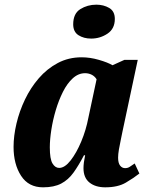

<svg xmlns="http://www.w3.org/2000/svg" viewBox="-20 -791 658 821"><path d="M164 10Q102 10 70 -39.5Q38 -89 38 -163Q38 -210 50.5 -263Q63 -316 87 -366Q111 -416 146 -456.5Q181 -497 227 -521.5Q273 -546 329 -546Q365 -546 403 -535Q441 -524 461 -512L512 -535H569L503 -225Q501 -213 496.5 -193Q492 -173 488.5 -152Q485 -131 485 -117Q485 -94 493.5 -83Q502 -72 515 -72Q526 -72 534.5 -77.5Q543 -83 556 -92L576 -49Q552 -30 518 -10Q484 10 430 10Q388 10 362.5 -10.5Q337 -31 337 -72Q337 -94 344 -127H339Q316 -83 294 -52.5Q272 -22 241.5 -6Q211 10 164 10ZM233 -73Q257 -73 282 -105Q307 -137 327.5 -186Q348 -235 358 -288L393 -452Q385 -465 372 -471.5Q359 -478 344 -478Q315 -478 291 -456Q267 -434 249 -398Q231 -362 218.5 -320Q206 -278 199.5 -236Q193 -194 193 -161Q193 -111 204.5 -92Q216 -73 233 -73ZM370 -626Q338 -626 315.5 -640.5Q293 -655 293 -687Q293 -733 323.5 -752Q354 -771 392 -771Q423 -771 447 -757Q471 -743 471 -710Q471 -668 439.5 -647Q408 -626 370 -626Z"/></svg>

Font: Noto Serif Condensed ExtraBold
Style: Italic
Weight: 800
Width: 3
Italic angle: -12°
Designer: Monotype Design Team
Foundry: Monotype Imaging Inc.
Version: Version 2.014; ttfautohint (v1.8.4.7-5d5b)